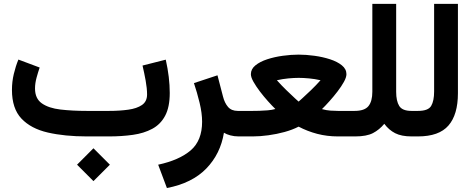

<svg xmlns="http://www.w3.org/2000/svg" viewBox="-20 -702 2444 988"><path d="M460.9 61 545.4 145.5 460.9 230 376.5 145.5ZM540.5 0H427.2Q313 0 226.1 -20Q139.2 -40 90.3 -91.8Q41.5 -143.6 41.5 -239.3Q41.5 -281.2 51 -321.3Q60.5 -361.3 74.7 -395.5L184.1 -354.5Q176.3 -332 168.2 -302.7Q160.2 -273.4 160.2 -246.6Q160.2 -194.8 195.3 -170.2Q230.5 -145.5 291 -138.4Q351.6 -131.3 427.2 -131.3H541.5Q595.2 -131.3 639.6 -137.5Q684.1 -143.6 710.4 -161.6Q736.8 -179.7 736.8 -215.8Q736.8 -247.1 729.5 -287.4Q722.2 -327.6 713.4 -364.7L833 -395Q853.5 -303.2 853.5 -223.6Q853.5 -150.9 829.8 -106.4Q806.2 -62 763.4 -39.1Q720.7 -16.1 663.8 -8.1Q606.9 0 540.5 0Z M1209 0Q1185.1 0 1165.3 -5.4Q1145.5 -10.7 1132.3 -19Q1114.7 89.8 1041.5 165.3Q968.3 240.7 838.9 265.6L793.9 145.5Q902.3 122.1 961.2 71.8Q1020 21.5 1020 -75.7Q1020 -119.6 1007.1 -173.1Q994.1 -226.6 978 -274.4L1099.1 -314.5L1127.4 -205.6Q1135.7 -172.4 1153.3 -151.9Q1170.9 -131.3 1203.6 -131.3H1222.7V0Z M1516.6 -420.9Q1555.2 -420.9 1597.9 -415Q1640.6 -409.2 1678.2 -397Q1715.8 -384.8 1739.3 -365.7Q1762.7 -346.7 1762.7 -320.3Q1762.7 -304.2 1749.8 -280.8Q1736.8 -257.3 1716.8 -231.2Q1696.8 -205.1 1675.3 -181.2Q1653.8 -157.2 1636.7 -140.6Q1659.2 -134.3 1680.2 -132.8Q1701.2 -131.3 1718.8 -131.3H1794.9V0H1719.2Q1663.1 0 1612.5 -13.2Q1562 -26.4 1516.6 -50.3Q1485.4 -34.2 1444.6 -22.9Q1403.8 -11.7 1361.1 -5.9Q1318.4 0 1280.3 0H1203.1V-131.3H1280.8Q1293 -131.3 1314 -131.8Q1335 -132.3 1357.7 -134.3Q1380.4 -136.2 1397 -141.1Q1380.4 -157.2 1358.9 -181.2Q1337.4 -205.1 1317.4 -231.4Q1297.4 -257.8 1284.2 -281.2Q1271 -304.7 1271 -320.3Q1271 -346.7 1294.4 -365.7Q1317.9 -384.8 1355.2 -397Q1392.6 -409.2 1435.3 -415Q1478 -420.9 1516.6 -420.9ZM1517.1 -301.3Q1493.2 -301.3 1464.1 -298.6Q1435.1 -295.9 1404.8 -289.1Q1427.2 -263.7 1453.4 -238.3Q1479.5 -212.9 1498 -196Q1516.6 -179.2 1516.6 -179.2Q1516.6 -179.2 1535.4 -196Q1554.2 -212.9 1580.6 -238.3Q1606.9 -263.7 1629.4 -289.1Q1599.6 -295.9 1570.3 -298.6Q1541 -301.3 1517.1 -301.3Z M1896 -230V-682.1H2018.6V-229.5Q2018.6 -182.1 2034.4 -156.7Q2050.3 -131.3 2097.2 -131.3H2112.8V0H2098.1Q2045.9 0 2013.4 -16.6Q1981 -33.2 1957.5 -64.9Q1932.1 -34.2 1899.2 -17.1Q1866.2 0 1807.6 0H1775.4V-131.3H1804.7Q1856 -131.3 1876 -156Q1896 -180.7 1896 -230Z M2093.3 -131.3H2130.9Q2183.6 -131.3 2198.7 -157Q2213.9 -182.6 2213.9 -231.4V-682.1H2336.4V-222.2Q2336.4 -112.3 2287.8 -56.2Q2239.3 0 2130.4 0H2093.3Z"/></svg>

Font: Vazirmatn FD
Style: Bold
Weight: 700
Designer: Saber Rastikerdar
Foundry: Saber Rastikerdar
Version: Version 33.001